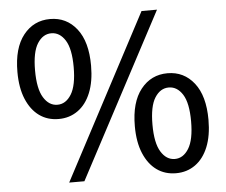

<svg xmlns="http://www.w3.org/2000/svg" viewBox="-50 -724 932 792"><g transform="rotate(-5 416.5 -327.5)"><path d="M185 -253Q139 -253 105 -277.5Q71 -302 51.5 -348.5Q32 -395 32 -461Q32 -560 74.5 -613.5Q117 -667 185 -667Q253 -667 295 -613.5Q337 -560 337 -461Q337 -395 318 -348.5Q299 -302 264.5 -277.5Q230 -253 185 -253ZM185 -312Q220 -312 242.5 -348.5Q265 -385 265 -461Q265 -537 242.5 -572.5Q220 -608 185 -608Q150 -608 127.5 -572.5Q105 -537 105 -461Q105 -385 127.5 -348.5Q150 -312 185 -312ZM205 12 564 -667H628L268 12ZM648 12Q602 12 568 -12.5Q534 -37 514.5 -83.5Q495 -130 495 -196Q495 -295 537.5 -348.5Q580 -402 648 -402Q716 -402 758 -348.5Q800 -295 800 -196Q800 -130 781 -83.5Q762 -37 727.5 -12.5Q693 12 648 12ZM648 -47Q683 -47 705.5 -83.5Q728 -120 728 -196Q728 -272 705.5 -307.5Q683 -343 648 -343Q613 -343 590.5 -307.5Q568 -272 568 -196Q568 -120 590.5 -83.5Q613 -47 648 -47Z"/></g></svg>

Font: Source Sans 3 ExtraLight Medium
Style: Regular
Weight: 500
Version: Version 3.052;hotconv 1.1.0;makeotfexe 2.6.0